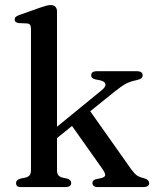

<svg xmlns="http://www.w3.org/2000/svg" viewBox="-20 -758 634 778"><path d="M64.5 0Q53 0 49 -4.5Q45 -9 45 -16.5Q45 -22.5 49 -26.8Q53 -31 62 -34L85.5 -39Q95.5 -42 100.5 -48.5Q105.5 -55 105.5 -68.5V-641Q105.5 -652 101.8 -657.2Q98 -662.5 89.5 -663L55.5 -664.5Q47 -666 43.2 -669.5Q39.5 -673 39.5 -679Q39.5 -685.5 43.8 -689.5Q48 -693.5 59 -697.5L142.5 -727Q158 -732.5 167.8 -735Q177.5 -737.5 185.5 -737.5Q198 -737.5 204.5 -730.5Q211 -723.5 211 -711.5V-68.5Q211 -55 216 -48.5Q221 -42 230.5 -39L253 -34Q268.5 -28.5 268.5 -17Q268.5 0 245.5 0ZM177.5 -217 391.5 -392Q409 -406 407.2 -417Q405.5 -428 386 -432.5L365.5 -436.5Q356.5 -439 353 -442.8Q349.5 -446.5 349.5 -453Q349.5 -461 355.2 -465.2Q361 -469.5 371.5 -469.5H536Q546 -469.5 552 -465.2Q558 -461 558 -453.5Q558 -446 553 -441.2Q548 -436.5 532.5 -433Q507.5 -428 489.8 -418.5Q472 -409 443.5 -386L188 -180ZM334.5 -323 511 -73Q525 -54 535 -47Q545 -40 565 -35.5Q575.5 -32 580 -27Q584.5 -22 584.5 -15.5Q584.5 -8.5 578.5 -4.2Q572.5 0 562.5 0H374.5Q365.5 0 360 -4.5Q354.5 -9 354.5 -16Q354.5 -22 357.8 -25.8Q361 -29.5 369.5 -32L388.5 -36Q405 -39.5 406.2 -47.8Q407.5 -56 392.5 -77L262 -261.5Z"/></svg>

Font: Fraunces
Style: Regular
Weight: 400
Version: Version 1.000;[b76b70a41]